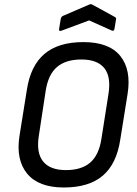

<svg xmlns="http://www.w3.org/2000/svg" viewBox="-20 -862 640 894"><path d="M277 11Q159 11 106 -54Q53 -119 71 -231L105 -443Q122 -556 187 -611Q252 -666 368 -666Q488 -666 540 -601.5Q592 -537 574 -424L540 -212Q523 -99 458.5 -44Q394 11 277 11ZM287 -70Q359 -70 399.5 -104.5Q440 -139 452 -214L485 -424Q498 -505 465.5 -545Q433 -585 359 -585Q287 -585 246 -550.5Q205 -516 193 -441L161 -231Q148 -151 180.5 -110.5Q213 -70 287 -70ZM266 -719Q261 -717 257.5 -718.5Q254 -720 255 -726L263 -775Q266 -785 273 -788L396 -841Q403 -844 409 -841L513 -784Q517 -782 519.5 -779Q522 -776 520 -770L513 -728Q511 -715 500 -720L395 -767Z"/></svg>

Font: Sofia Sans Semi Condensed Medium
Style: Italic
Weight: 500
Italic angle: -9°
Version: Version 4.100